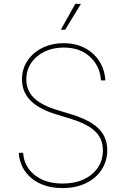

<svg xmlns="http://www.w3.org/2000/svg" viewBox="-20 -962 652 994"><path d="M303.7 11.7Q237.3 11.7 187.7 -11.5Q138.2 -34.7 109.4 -75.9Q80.6 -117.2 77.1 -170.9H99.6Q103 -123.5 128.9 -87.6Q154.8 -51.8 199.5 -31.7Q244.1 -11.7 303.7 -11.7Q366.7 -11.7 413.6 -33.4Q460.4 -55.2 486.6 -94.2Q512.7 -133.3 512.7 -184.6Q512.7 -223.6 495.6 -253.2Q478.5 -282.7 442.1 -305.7Q405.8 -328.6 346.7 -346.7L264.6 -372.1Q178.7 -398.9 136.2 -443.4Q93.8 -487.8 93.8 -550.8Q93.8 -604.5 121.8 -647Q149.9 -689.5 198.7 -713.9Q247.6 -738.3 309.6 -738.3Q372.1 -738.3 419.2 -713.4Q466.3 -688.5 494.1 -645.3Q522 -602.1 525.4 -545.9H502.9Q497.6 -620.1 445.8 -668Q394 -715.8 309.6 -715.8Q254.4 -715.8 210.4 -694.6Q166.5 -673.3 141.4 -636Q116.2 -598.6 116.2 -550.8Q116.2 -514.2 132.8 -484.6Q149.4 -455.1 183.6 -432.9Q217.8 -410.6 269.5 -394.5L352.5 -369.1Q399.4 -354.5 433.8 -336.4Q468.3 -318.4 490.7 -295.9Q513.2 -273.4 524.2 -245.8Q535.2 -218.3 535.2 -184.6Q535.2 -127.9 506.1 -83.5Q477.1 -39.1 425 -13.7Q373 11.7 303.7 11.7ZM294.9 -808.1 369.6 -941.9H398.9L317.4 -808.1Z"/></svg>

Font: Inter Thin
Style: Regular
Weight: 250
Designer: Rasmus Andersson
Foundry: rsms
Version: Version 4.001;git-66647c0bb